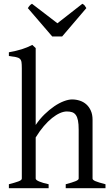

<svg xmlns="http://www.w3.org/2000/svg" viewBox="-20 -994 592 1014"><path d="M327.1 0V-21Q362.3 -30.3 378.9 -37.1Q395.5 -43.9 395.5 -50.8V-309.1Q395.5 -338.9 391.8 -357.4Q388.2 -376 380.4 -386.7Q372.6 -397.5 360.8 -401.4Q349.1 -405.3 333 -405.3Q315.9 -405.3 296.1 -396.5Q276.4 -387.7 254.9 -370.6Q233.4 -353.5 211.4 -327.9Q189.5 -302.2 168.5 -268.1V-50.8Q168.5 -43.5 186.8 -35.6Q205.1 -27.8 236.8 -21V0H26.9V-21Q59.1 -29.3 77.1 -35.9Q95.2 -42.5 95.2 -50.8V-633.8Q95.2 -654.3 93.5 -665.8Q91.8 -677.2 84.7 -683.6Q77.6 -689.9 64 -692.6Q50.3 -695.3 26.9 -698.2V-717.8Q47.4 -721.7 64.2 -725.6Q81.1 -729.5 95.5 -734.1Q109.9 -738.8 123 -744.1Q136.2 -749.5 150.4 -756.8L168.5 -740.2V-334Q189.5 -365.2 215.1 -390.1Q240.7 -415 266.6 -432.6Q292.5 -450.2 317.1 -459.5Q341.8 -468.8 360.8 -468.8Q381.8 -468.8 401.4 -462.4Q420.9 -456.1 435.8 -442.9Q450.7 -429.7 459.7 -409.4Q468.8 -389.2 468.8 -361.8V-50.8Q468.8 -43.9 483.6 -37.4Q498.5 -30.8 537.1 -21V0ZM308.1 -801.3H255.9L127 -951.2Q130.4 -956.1 132.8 -959.5Q135.3 -962.9 137.5 -965.3Q139.6 -967.8 142.3 -969.7Q145 -971.7 148.9 -974.1L283.2 -871.1L415 -974.1Q423.3 -969.7 426.8 -965.3Q430.2 -960.9 436 -951.2Z"/></svg>

Font: Gentium Plus Viet
Style: Regular
Weight: 400
Designer: J. Victor Gaultney, Annie Olsen, Iska Routamaa, Becca Hirsbrunner
Foundry: SIL International
Version: Version 5.000